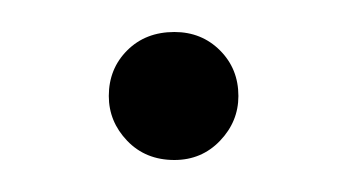

<svg xmlns="http://www.w3.org/2000/svg" viewBox="-20 -360 217 120"><path d="M89 -340Q106 -340 117.5 -328.5Q129 -317 129 -300Q129 -284 117.5 -272Q106 -260 89 -260Q71 -260 59.5 -272Q48 -284 48 -300Q48 -317 59.5 -328.5Q71 -340 89 -340Z"/></svg>

Font: AkaAcidDosis
Style: Light
Weight: 300
Designer: Edgar Tolentino, Pablo Impallari, Igino Marini, Aka-Acid
Foundry: Edgar Tolentino, Pablo Impallari, Igino Marini, Aka-Acid
Version: Version 1.007